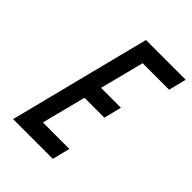

<svg xmlns="http://www.w3.org/2000/svg" viewBox="-197 -761 854 854"><g transform="rotate(45 230.5 -333.5)"><path d="M312.5 -83.3 291.7 0H41.7L210.8 -666.7H460.8L440 -583.3H273.3L220 -375H345L324.2 -291.7H199.2L145.8 -83.3Z"/></g></svg>

Font: Yulong
Style: Italic
Weight: 400
Italic angle: -14.25°
Designer: GGBotNet
Foundry: f0n7.com
Version: 1.00